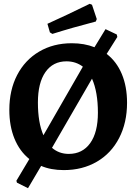

<svg xmlns="http://www.w3.org/2000/svg" viewBox="-20 -881 715 1008"><path d="M647 -341Q647 -237 605.5 -156.5Q564 -76 488.5 -32Q413 12 315 12Q247 12 196 -10L127 107L69 78L66 68L134 -46Q83 -87 56 -153Q29 -219 29 -304Q29 -408 70 -487Q111 -566 185.5 -610Q260 -654 357 -654Q423 -654 476 -633L534 -728L593 -700L596 -687L540 -598Q592 -558 619.5 -492.5Q647 -427 647 -341ZM179 -343Q179 -237 208 -171L415 -531Q378 -559 329 -559Q258 -559 218.5 -502.5Q179 -446 179 -343ZM494 -289Q494 -398 463 -468L253 -105Q290 -73 341 -73Q413 -73 453.5 -129.5Q494 -186 494 -289ZM242 -711 229 -756Q331 -802 451 -861L463 -856L488 -781L483 -768Q363 -737 255 -703Z"/></svg>

Font: Alegreya
Style: Bold
Weight: 700
Designer: Juan Pablo del Peral
Foundry: Huerta Tipografica
Version: Version 2.008; ttfautohint (v1.8)